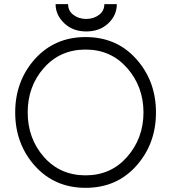

<svg xmlns="http://www.w3.org/2000/svg" viewBox="-20 -890 821 922"><path d="M391 -652Q512 -652 590 -564Q669 -474 669 -350Q669 -226 590 -136Q512 -48 391 -48Q269 -48 191 -136Q113 -225 113 -350Q113 -476 191 -564Q269 -652 391 -652ZM391 -712Q243 -712 148 -607Q53 -501 53 -350Q53 -199 148 -93Q243 12 391 12Q540 12 634 -93Q729 -199 729 -350Q729 -501 634 -607Q540 -712 391 -712ZM247 -870Q247 -817 290 -777Q331 -739 394 -739Q458 -739 499 -777Q541 -816 541 -870H481Q481 -838 456 -819Q430 -799 394 -799Q358 -799 332 -819Q307 -838 307 -870Z"/></svg>

Font: Unageo Variable
Style: Regular
Weight: 300
Designer: Richard Sepsi
Foundry: Richard Sepsi
Version: Version 2.200